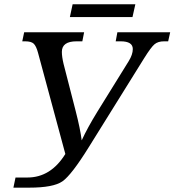

<svg xmlns="http://www.w3.org/2000/svg" viewBox="-20 -863 807 888"><path d="M767.1 -713.9 757.8 -671.9H738.8Q710.9 -671.9 694.8 -658.4Q678.7 -645 647 -594.2L391.1 -183.1Q310.5 -53.2 268.6 -24.2Q226.6 4.9 115.2 4.9H42L51.8 -42H106.9Q214.8 -42 282.2 -150.9L155.8 -619.1Q147.5 -649.9 136 -660.9Q124.5 -671.9 96.2 -671.9H83L91.8 -713.9H369.1L360.8 -671.9H334Q266.1 -671.9 266.1 -623Q266.1 -600.6 273.9 -567.9L330.1 -349.1Q351.1 -267.6 357.9 -213.9Q384.8 -272.5 430.2 -346.2L575.2 -580.1Q594.2 -610.8 594.2 -636.2Q594.2 -671.9 538.1 -671.9H515.1L522.9 -713.9ZM592.8 -784.2H303.2L315.9 -843.3H606Z"/></svg>

Font: Droid Serif
Style: Italic
Weight: 400
Italic angle: -12°
Designer: Monotype Design team
Foundry: Monotype Imaging Inc.
Version: Version 1.03